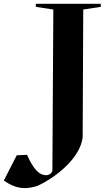

<svg xmlns="http://www.w3.org/2000/svg" viewBox="-187 -720 549 1008"><path d="M-45 93 -99 95 -167 228C-96 277 -45 273 9 256C102 214 234 112 247 1L250 -670L342 -684V-700H1V-684L93 -670L88 178C80 194 68 200 55 200C20 200 -11 170 -45 93Z"/></svg>

Font: Mazius Display
Style: Bold
Weight: 700
Designer: Alberto Casagrande & Collletttivo
Foundry: Collletttivo
Version: Version 2.000;Glyphs 3.2 (3221)